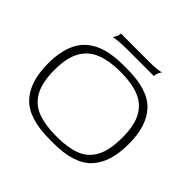

<svg xmlns="http://www.w3.org/2000/svg" viewBox="-181 -935 1137 1137"><g transform="rotate(45 388.0 -366.0)"><path d="M375 10Q200 10 125 -68.5Q50 -147 50 -303Q50 -403 82.5 -471.5Q115 -540 186.5 -575Q258 -610 375 -610H406Q579 -610 652.5 -532Q726 -454 726 -303Q726 -146 652 -68Q578 10 406 10ZM385 -31H396Q484 -31 545.5 -54Q607 -77 639.5 -136Q672 -195 672 -303Q672 -405 639.5 -463Q607 -521 545 -545.5Q483 -570 396 -570H385Q296 -570 233 -545Q170 -520 137 -461.5Q104 -403 104 -303Q104 -197 137.5 -137.5Q171 -78 234 -54.5Q297 -31 385 -31ZM210 -682Q217 -690 223.5 -704.5Q230 -719 230 -732H466Q512 -732 536.5 -735.5Q561 -739 566 -742Q559 -735 552.5 -721Q546 -707 546 -692H330Q275 -692 246 -688.5Q217 -685 210 -682Z"/></g></svg>

Font: Red Rose Light
Style: Regular
Weight: 300
Designer: Jaikishan Patel
Version: Version 1.001; ttfautohint (v1.8.3)